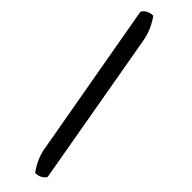

<svg xmlns="http://www.w3.org/2000/svg" viewBox="-344 -647 757 757"><g transform="rotate(45 34.5 -268.0)"><path d="M125 92C119 105 101 116 79 116C62 93 44 59 38 23L-77 -627C-70 -641 -52 -652 -30 -652C-13 -629 4 -595 11 -558Z"/></g></svg>

Font: Snowfall
Style: RevObl
Weight: 400
Designer: Jasper
Foundry: Cannot Into Space Fonts
Version: Version 0.9